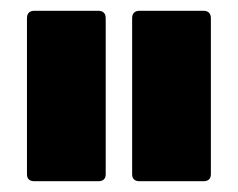

<svg xmlns="http://www.w3.org/2000/svg" viewBox="-20 -703 441 356"><path d="M239 -367Q225 -367 225 -380V-669Q225 -683 239 -683H357Q371 -683 371 -669V-380Q371 -367 357 -367ZM44 -367Q30 -367 30 -380V-669Q30 -683 44 -683H162Q176 -683 176 -669V-380Q176 -367 162 -367Z"/></svg>

Font: Sofia Sans Condensed Black
Style: Regular
Weight: 900
Designer: Botio Nikoltchev, Ani Petrova
Foundry: lettersoup
Version: Version 4.101